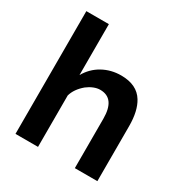

<svg xmlns="http://www.w3.org/2000/svg" viewBox="-169 -859 943 989"><g transform="rotate(30 302.0 -365.0)"><path d="M516 -469Q477 -533 383 -533Q323 -533 273.5 -505.5Q224 -478 195 -427V-730H61V0H195V-306Q207 -349 250 -385Q268 -399 288 -407Q308 -415 326 -415Q414 -415 414 -294V0H548V-327Q548 -417 516 -469Z"/></g></svg>

Font: RT Raleway Bold
Style: Regular
Weight: 400
Designer: Matt McInerney, Pablo Impallari, Rodrigo Fuenzalida — Edited by Milan Moffatt in April 2016
Foundry: Matt McInerney, Pablo Impallari, Rodrigo Fuenzalida — Edited by Milan Moffatt in April 2016
Version: Version 3.001